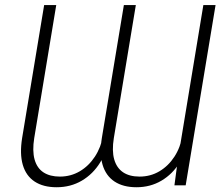

<svg xmlns="http://www.w3.org/2000/svg" viewBox="-20 -748 897 775"><path d="M698.7 -109.4 800.8 -727.5H850.1L729.5 0H684.1ZM716.3 -201.2 742.2 -201.7Q734.4 -139.6 705.6 -92.5Q676.8 -45.4 631.8 -18.8Q586.9 7.8 530.8 7.8Q477.1 7.8 442.1 -15.4Q407.2 -38.6 394 -83Q380.9 -127.4 391.1 -190.9L480 -727.5H528.3L439.5 -190.9Q431.2 -139.6 440.9 -105Q450.7 -70.3 476.6 -52.7Q502.4 -35.2 543.5 -35.2Q587.4 -35.2 623.5 -56.6Q659.7 -78.1 684.1 -115.7Q708.5 -153.3 716.3 -201.2ZM396 -201.2 421.4 -201.7Q413.6 -139.6 384.5 -92.5Q355.5 -45.4 310.3 -18.8Q265.1 7.8 208.5 7.8Q154.8 7.8 119.9 -15.1Q85 -38.1 72 -82.5Q59.1 -127 69.3 -190.9L158.2 -727.5H207L118.2 -190.9Q109.9 -139.2 119.6 -104.2Q129.4 -69.3 155.5 -52.2Q181.6 -35.2 221.7 -35.2Q265.6 -35.2 302 -56.6Q338.4 -78.1 363 -115.7Q387.7 -153.3 396 -201.2Z"/></svg>

Font: Inter ExtraLight
Style: Italic
Weight: 250
Italic angle: -9.3988°
Designer: Rasmus Andersson
Foundry: rsms
Version: Version 4.001;git-66647c0bb